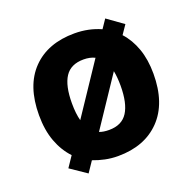

<svg xmlns="http://www.w3.org/2000/svg" viewBox="-111 -684 841 834"><g transform="rotate(-20 309.5 -267.0)"><path d="M574 -274Q574 -138 502.5 -64Q431 10 308 10Q277 10 248.5 4Q220 -2 194 -12L161 37L86 -14L119 -63Q84 -100 64.5 -152.5Q45 -205 45 -274Q45 -410 116 -483Q187 -556 311 -556Q376 -556 432 -531L459 -571L533 -518L505 -477Q538 -441 556 -390Q574 -339 574 -274ZM197 -274Q197 -226 206 -193L361 -425Q339 -436 309 -436Q250 -436 223.5 -395.5Q197 -355 197 -274ZM422 -274Q422 -313 416 -343L265 -117Q283 -110 310 -110Q369 -110 395.5 -151.5Q422 -193 422 -274Z"/></g></svg>

Font: Noto Sans Gurmukhi UI
Style: Bold
Weight: 700
Designer: Jelle Bosma - Monotype Design Team
Foundry: Monotype Imaging Inc.
Version: Version 2.004; ttfautohint (v1.8.4.7-5d5b)